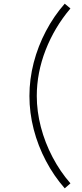

<svg xmlns="http://www.w3.org/2000/svg" viewBox="-20 -852 448 1044"><path d="M332 172Q273 105 229.8 23Q186.5 -59 163.2 -149Q140 -239 140 -330Q140 -421 163.2 -511Q186.5 -601 229.8 -683Q273 -765 332 -832L363 -806Q276.5 -704 228.2 -580.2Q180 -456.5 180 -330Q180 -247 202.2 -161.5Q224.5 -76 265.8 2.5Q307 81 363 145Z"/></svg>

Font: Hauora
Style: Regular
Weight: 400
Designer: Wayne Shih
Foundry: WCYS
Version: Version 1.001